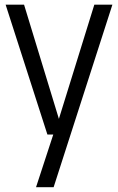

<svg xmlns="http://www.w3.org/2000/svg" viewBox="-20 -562 492 802"><path d="M178 0 3.5 -542.5H80.5L226 -65.5L374 -542.5H449.5L204 220H130.5L202.5 0Z"/></svg>

Font: Encode Sans Condensed
Style: Regular
Weight: 400
Width: 3
Designer: Multiple Designers
Foundry: Impallari Type
Version: Version 3.000; ttfautohint (v1.8.3) -l 8 -r 50 -G 200 -x 14 